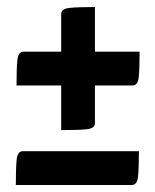

<svg xmlns="http://www.w3.org/2000/svg" viewBox="-20 -543 442 546"><path d="M27 -300Q27 -350 29.5 -373Q32 -396 47 -396H377Q377 -347 374.5 -323.5Q372 -300 357 -300ZM154 -173V-503Q154 -518 177.5 -520.5Q201 -523 250 -523V-193Q250 -178 227 -175.5Q204 -173 154 -173ZM25 -17Q25 -67 27.5 -90Q30 -113 45 -113H375Q375 -64 372.5 -40.5Q370 -17 355 -17Z"/></svg>

Font: Yanone Kaffeesatz ExtraLight
Style: Bold
Weight: 700
Version: Version 2.003